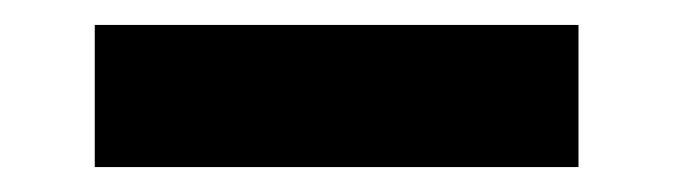

<svg xmlns="http://www.w3.org/2000/svg" viewBox="-20 -417 540 154"><path d="M56 -283V-397H444V-283Z"/></svg>

Font: Iosevka SS18 Heavy
Style: Regular
Weight: 900
Monospace: yes
Designer: Belleve Invis
Foundry: Belleve Invis
Version: Version 25.1.1; ttfautohint (v1.8.4)